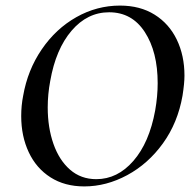

<svg xmlns="http://www.w3.org/2000/svg" viewBox="-20 -656 694 688"><path d="M56 -240Q56 -278 63 -313Q79 -405 129.5 -479Q180 -553 253.5 -594.5Q327 -636 410 -636Q482 -636 534 -603.5Q586 -571 613.5 -514Q641 -457 641 -385Q641 -357 634 -313Q617 -216 564 -142.5Q511 -69 436 -28.5Q361 12 282 12Q212 12 161 -20.5Q110 -53 83 -110.5Q56 -168 56 -240ZM536 -260Q545 -311 545 -358Q545 -470 499 -541Q453 -612 371 -612Q293 -612 236.5 -546Q180 -480 160 -366Q151 -318 151 -271Q151 -199 171.5 -140.5Q192 -82 231 -48Q270 -14 325 -14Q401 -14 458 -79.5Q515 -145 536 -260Z"/></svg>

Font: Cormorant Infant SemiBold
Style: Italic
Weight: 600
Italic angle: -10°
Designer: Christian Thalmann (Catharsis Fonts)
Foundry: Catharsis Fonts
Version: Version 4.000